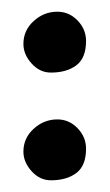

<svg xmlns="http://www.w3.org/2000/svg" viewBox="-20 -305 188 328"><path d="M78 -101Q98 -101 112.5 -86Q127 -71 127 -51Q127 -22 110.5 -9.5Q94 3 67 3Q48 3 34 -12.5Q20 -28 20 -46Q20 -69 37.5 -85Q55 -101 78 -101ZM78 -285Q98 -285 112.5 -270Q127 -255 127 -235Q127 -206 110.5 -193.5Q94 -181 67 -181Q48 -181 34 -196.5Q20 -212 20 -230Q20 -253 37.5 -269Q55 -285 78 -285Z"/></svg>

Font: Germanica
Style: Regular
Weight: 400
Designer: Peter Wiegel
Foundry: Peter Wiegel